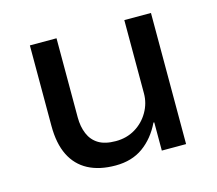

<svg xmlns="http://www.w3.org/2000/svg" viewBox="-79 -595 795 703"><g transform="rotate(-15 318.5 -244.0)"><path d="M278 9Q217 9 174.5 -13.5Q132 -36 110 -80.5Q88 -125 88 -192V-497H189V-197Q189 -162 200.5 -134.5Q212 -107 236.5 -92Q261 -77 302 -77Q343 -77 375.5 -96.5Q408 -116 427 -149Q446 -182 446 -219V-497H547V0H455V-107H452Q426 -53 383 -22Q340 9 278 9Z"/></g></svg>

Font: Nunito Sans 7pt Medium
Style: Regular
Weight: 500
Designer: Vernon Adams
Foundry: Vernon Adams
Version: Version 3.101;gftools[0.9.27]